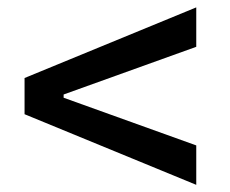

<svg xmlns="http://www.w3.org/2000/svg" viewBox="-20 -608 626 523"><path d="M514.6 -104.5 46.9 -296.9V-395.5L514.6 -587.9V-480.5L153.3 -350.6V-341.8L514.6 -211.9Z"/></svg>

Font: Cascadia Mono
Style: Regular
Weight: 400
Monospace: yes
Designer: Aaron Bell
Foundry: Saja Typeworks
Version: Version 2404.023